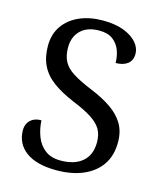

<svg xmlns="http://www.w3.org/2000/svg" viewBox="-110 -806 764 899"><g transform="rotate(15 272.0 -357.0)"><path d="M247 10Q198 10 160.5 0Q123 -10 98 -29Q73 -48 60.5 -74Q48 -100 48 -131Q48 -151 56.5 -166Q65 -181 81 -189.5Q97 -198 120 -198Q122 -157 136 -120.5Q150 -84 179 -61.5Q208 -39 255 -39Q322 -39 360 -71.5Q398 -104 398 -165Q398 -202 383.5 -227.5Q369 -253 335.5 -275Q302 -297 243 -321Q181 -347 140 -377Q99 -407 79 -447.5Q59 -488 59 -543Q59 -600 87.5 -640.5Q116 -681 165.5 -702.5Q215 -724 278 -724Q338 -724 379.5 -708Q421 -692 443 -666.5Q465 -641 465 -612Q465 -580 443.5 -563.5Q422 -547 386 -547Q386 -578 375.5 -607Q365 -636 340.5 -655Q316 -674 274 -674Q216 -674 184 -643Q152 -612 152 -560Q152 -520 166.5 -492.5Q181 -465 215 -443.5Q249 -422 307 -398Q366 -374 407.5 -345.5Q449 -317 471 -280Q493 -243 493 -191Q493 -127 463 -82.5Q433 -38 377.5 -14Q322 10 247 10Z"/></g></svg>

Font: Noto Serif Hebrew
Style: Regular
Weight: 400
Designer: Monotype Design Team
Foundry: Monotype Imaging Inc.
Version: Version 2.003